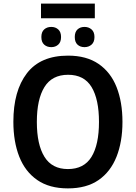

<svg xmlns="http://www.w3.org/2000/svg" viewBox="-20 -1033 752 1063"><path d="M505 -1013V-932H207V-1013ZM264 -884Q287 -884 302.5 -870Q318 -856 318 -828Q318 -800 302.5 -786Q287 -772 264 -772Q240 -772 224.5 -786Q209 -800 209 -828Q209 -856 224.5 -870Q240 -884 264 -884ZM448 -884Q471 -884 487 -870Q503 -856 503 -828Q503 -800 487 -786Q471 -772 448 -772Q424 -772 409 -786Q394 -800 394 -828Q394 -856 409 -870Q424 -884 448 -884ZM658 -358Q658 -248 625 -165Q592 -82 525.5 -36Q459 10 356 10Q253 10 186 -36.5Q119 -83 86.5 -166Q54 -249 54 -359Q54 -530 129 -627.5Q204 -725 357 -725Q459 -725 526 -679Q593 -633 625.5 -550.5Q658 -468 658 -358ZM184 -358Q184 -233 226 -165Q268 -97 356 -97Q445 -97 486.5 -164.5Q528 -232 528 -358Q528 -483 487 -551Q446 -619 357 -619Q268 -619 226 -551Q184 -483 184 -358Z"/></svg>

Font: Noto Sans SemiCondensed SemiBold
Style: Regular
Weight: 600
Width: 4
Designer: Monotype Design Team
Foundry: Monotype Imaging Inc.
Version: Version 2.013; ttfautohint (v1.8.4.7-5d5b)